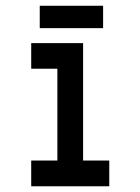

<svg xmlns="http://www.w3.org/2000/svg" viewBox="-20 -650 490 670"><path d="M118.7 -551.8V-629.9H339.8V-551.8ZM361.3 -89.8V0H88.9V-89.8H180.2V-410.2H88.9V-499.5H270V-89.8Z"/></svg>

Font: Anka/Coder Narrow
Style: Bold
Weight: 700
Width: 3
Monospace: yes
Version: Version 001.100